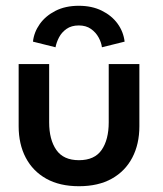

<svg xmlns="http://www.w3.org/2000/svg" viewBox="-20 -632 563 664"><path d="M150 -209Q150 -149 174.8 -113.5Q199.5 -78 253 -78Q307 -78 331.5 -113.5Q356 -149 356 -209V-410.5H462V-195.5Q462 -133.5 437.5 -86.8Q413 -40 366.5 -14Q320 12 253 12Q186.5 12 140 -14Q93.5 -40 69 -86.8Q44.5 -133.5 44.5 -195.5V-410.5H150ZM172 -468.5 94 -488Q97.5 -520.5 117.5 -548.8Q137.5 -577 171.8 -594.5Q206 -612 252.5 -612Q298 -612 332.2 -595Q366.5 -578 386.8 -550Q407 -522 411 -488L332.5 -468.5Q330.5 -485 321 -502.5Q311.5 -520 294.5 -532Q277.5 -544 252.5 -544Q227 -544 210 -532Q193 -520 184 -502.5Q175 -485 172 -468.5Z"/></svg>

Font: League Spartan Medium
Style: Regular
Weight: 500
Foundry: The League of Moveable Type
Version: Version 2.002